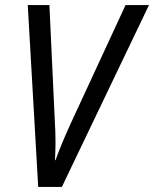

<svg xmlns="http://www.w3.org/2000/svg" viewBox="-20 -734 605 754"><path d="M89 -714H174L195 -264Q198 -219 198 -173Q198 -151 196 -105H198Q220 -167 260 -254L473 -714H565L223 0H130Z"/></svg>

Font: Noto Sans UI Narrow
Style: Italic
Weight: 400
Width: 4
Italic angle: -12°
Designer: Monotype Design Team
Foundry: Monotype Imaging Inc.
Version: Version 1.001